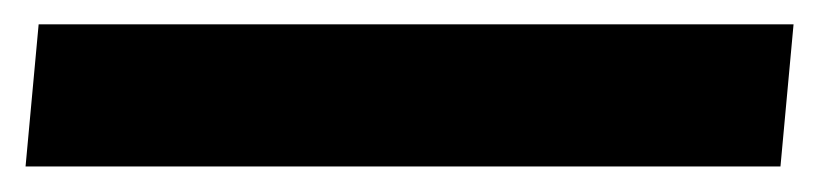

<svg xmlns="http://www.w3.org/2000/svg" viewBox="-54 6 674 154"><path d="M-33.5 139.5 -23 25.5H582.5L572 139.5Z"/></svg>

Font: Spline Sans Mono
Style: Italic
Weight: 400
Italic angle: -4°
Monospace: yes
Designer: Eben Sorkin, Mirko Velimirovic
Foundry: Sorkin Type
Version: Version 1.004